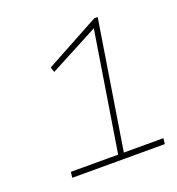

<svg xmlns="http://www.w3.org/2000/svg" viewBox="-84 -839 495 538"><g transform="rotate(-20 163.5 -569.5)"><path d="M43 -370 45 -387H186L243 -743L97 -666L92 -681L254 -769H264L203 -387H321L319 -370Z"/></g></svg>

Font: Georama Thin
Style: Italic
Weight: 100
Italic angle: -9°
Designer: Jean-Baptiste Levee
Foundry: Production Type
Version: Version 1.000